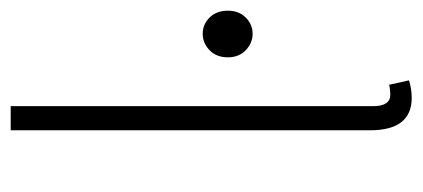

<svg xmlns="http://www.w3.org/2000/svg" viewBox="-230 -528 771 350"><g transform="rotate(-90 155.0 -353.5)"><path d="M151 12Q92 12 92 -64V-719H136V-58Q136 -27 157 -27Q165 -27 175 -29L183 7Q168 12 151 12ZM225 -323Q225 -344 238 -356.5Q251 -369 268 -369Q285 -369 297.5 -356.5Q310 -344 310 -323Q310 -303 297.5 -290.5Q285 -278 268 -278Q251 -278 238 -290.5Q225 -303 225 -323Z"/></g></svg>

Font: Toshiba Sans Light
Style: Regular
Weight: 300
Designer: Paul D. Hunt
Foundry: Toshiba Corporation
Version: Version 2.020;PS 2.0;hotconv 1.0.86;makeotf.lib2.5.63406